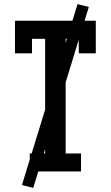

<svg xmlns="http://www.w3.org/2000/svg" viewBox="-20 -836 540 936"><path d="M125 0V-88H200V-647H136V-576H53V-735H447V-576H364V-647H300V-88H375V0ZM142 80 87 66 358 -816 413 -802Z"/></svg>

Font: Iosevka Slab Semibold
Style: Regular
Weight: 600
Monospace: yes
Designer: Belleve Invis
Foundry: Belleve Invis
Version: Version 11.1.1; ttfautohint (v1.8.3)